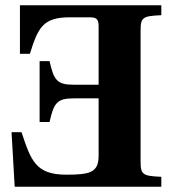

<svg xmlns="http://www.w3.org/2000/svg" viewBox="-20 -712 669 732"><path d="M24 -208 36 0H595V-38C524 -41 516 -46 516 -97V-595C516 -646 524 -651 595 -654V-692H56V-507H94C125 -606 143 -646 246 -646H321C349 -646 356 -639 356 -610V-389H261C198 -389 185 -406 169 -479H131V-247H169C185 -320 198 -337 261 -337H356V-119C356 -55 325 -46 233 -46C115 -46 98 -101 62 -208Z"/></svg>

Font: Heuristica
Style: Bold
Weight: 700
Version: Version 1.0.1